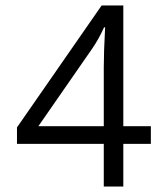

<svg xmlns="http://www.w3.org/2000/svg" viewBox="-20 -681 612 701"><path d="M430.2 -155.8V0H358.9V-155.8H42V-215.8L351.1 -661.1H430.2V-220.2H530.8V-155.8ZM358.9 -435.1Q358.9 -490.2 363.8 -581.1H359.9Q341.3 -539.6 316.9 -503.9L120.1 -220.2H358.9Z"/></svg>

Font: Noto Sans Oriya
Style: Regular
Weight: 400
Designer: Monotype Design team
Foundry: Monotype Imaging Inc.
Version: Version 1.00 uh